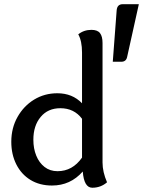

<svg xmlns="http://www.w3.org/2000/svg" viewBox="-20 -859 668 896"><path d="M248.5 -60.1Q318.4 -60.1 362.8 -123.5V-304.7Q325.7 -354 261.7 -354Q203.6 -354 169.7 -313.2Q135.7 -272.5 135.7 -207Q135.7 -165.5 149.2 -132.6Q162.6 -99.6 188 -79.8Q213.4 -60.1 248.5 -60.1ZM410.6 17.1Q372.1 17.1 366.2 -58.6Q308.6 6.8 222.7 6.8Q165 6.8 122.3 -19.3Q79.6 -45.4 56.2 -91.8Q32.7 -138.2 32.7 -197.3Q32.7 -261.7 61.8 -313.2Q90.8 -364.7 139.4 -394.3Q188 -423.8 247.6 -423.8Q317.9 -423.8 362.8 -377V-613.8Q362.8 -668 345.2 -698.7Q371.1 -719.7 406.7 -719.7Q435.1 -719.7 446.8 -704.3Q458.5 -689 458.5 -658.2V-100.6Q458.5 -56.6 479.5 -8.3Q450.2 17.1 410.6 17.1ZM545.9 -570.8H506.3L524.4 -810.1Q526.4 -839.4 552.7 -839.4H627.9L573.2 -592.8Q568.4 -570.8 545.9 -570.8Z"/></svg>

Font: Bainsley
Style: Regular
Weight: 400
Designer: Paul James MIller
Foundry: High-Logic / Made with FontCreator
Version: Version 1.411;March 28, 2021;FontCreator 13.0.0.2683 64-bit